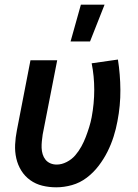

<svg xmlns="http://www.w3.org/2000/svg" viewBox="-20 -787 590 819"><path d="M220 12Q189 12 160.5 5Q132 -2 109 -18.5Q86 -35 71 -59Q56 -83 49.5 -111.5Q43 -140 44.5 -170.5Q46 -201 52 -231L110 -530H224L162 -213Q160 -199 158.5 -184.5Q157 -170 157.5 -156Q158 -142 162 -129Q166 -116 174 -106Q182 -96 194.5 -90.5Q207 -85 222 -85Q243 -85 264.5 -96Q286 -107 301 -124.5Q316 -142 327 -162Q338 -182 346 -203Q354 -224 360.5 -245Q367 -266 371 -287Q382 -346 382 -404Q382 -462 371 -517L483 -533Q493 -470 493.5 -403.5Q494 -337 481 -270Q475 -237 464.5 -204Q454 -171 438.5 -140Q423 -109 401 -80Q379 -51 350 -29Q321 -7 287 2.5Q253 12 220 12ZM281 -610 325 -767H426L364 -610Z"/></svg>

Font: Lode Term
Style: Bold Italic
Weight: 700
Italic angle: -11°
Monospace: yes
Designer: Belleve Invis
Foundry: Belleve Invis
Version: Version 29.2.0